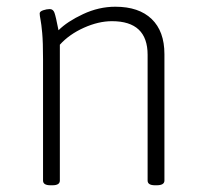

<svg xmlns="http://www.w3.org/2000/svg" viewBox="-20 -549 597 571"><path d="M130 2Q108 2 108 -12V-373Q108 -424 105.5 -451Q103 -478 100.5 -490.5Q98 -503 98 -509Q98 -515 108.5 -518.5Q119 -522 128 -522Q138 -522 142 -511Q146 -500 154 -459Q180 -485 227 -507Q274 -529 323 -529Q393 -529 431 -492.5Q469 -456 469 -388V-12Q469 2 446 2H441Q419 2 419 -12V-386Q419 -486 313 -486Q273 -486 229.5 -466.5Q186 -447 158 -416V-12Q158 2 136 2Z"/></svg>

Font: Asap ExtraLight
Style: Regular
Weight: 200
Designer: Pablo Cosgaya
Foundry: Omnibus-Type
Version: Version 3.001; ttfautohint (v1.8.4.7-5d5b)